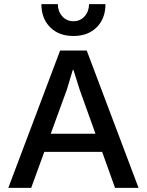

<svg xmlns="http://www.w3.org/2000/svg" viewBox="-20 -903 705 923"><path d="M471 -173H193L130 0H20L269 -660H397L646 0H533ZM439 -260 363 -472 333 -567H330L302 -474L224 -260ZM333 -730Q263 -730 221 -772Q179 -814 179 -883H258Q258 -849 279 -825Q300 -801 333 -801Q366 -801 387 -825Q408 -849 408 -883H487Q487 -814 445 -772Q403 -730 333 -730Z"/></svg>

Font: Work Sans Medium
Style: Regular
Weight: 500
Designer: Wei Huang
Foundry: Wei Huang
Version: Version 1.500